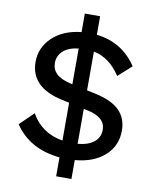

<svg xmlns="http://www.w3.org/2000/svg" viewBox="-93 -825 789 990"><g transform="rotate(10 302.0 -330.0)"><path d="M563 -194Q563 -114 505 -62.5Q447 -11 350 -3V96H270V-3Q110 -19 33 -135L105 -205Q158 -110 270 -91V-289L233 -297Q63 -333 63 -467Q63 -542 119 -595.5Q175 -649 270 -659V-756H350V-659Q485 -644 560 -531L490 -468Q433 -555 350 -571V-368L398 -358Q484 -339 523.5 -298.5Q563 -258 563 -194ZM264 -387 270 -386V-573Q217 -567 189.5 -541.5Q162 -516 162 -479Q162 -445 185 -422.5Q208 -400 264 -387ZM350 -88Q405 -93 435 -117.5Q465 -142 465 -182Q465 -247 370 -267L350 -271Z"/></g></svg>

Font: Elaine Sans Medium
Style: Regular
Weight: 500
Designer: Wei Huang
Foundry: Wei Huang
Version: Version 2.001;PS 002.001;hotconv 1.0.88;makeotf.lib2.5.64775